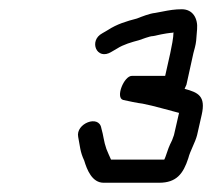

<svg xmlns="http://www.w3.org/2000/svg" viewBox="-20 -684 458 415"><path d="M349 -613C351 -613 353 -613 355 -614C355 -603 351 -583 348 -569L337 -520H265C248 -520 229 -473 246 -468C255 -466 278 -461 288 -460C314 -455 343 -446 367 -440L356 -392C355 -389 354 -386 352 -381C345 -367 343 -361 338 -346C337 -343 336 -341 335 -339H220C217 -346 213 -354 210 -362C204 -379 204 -390 199 -407C194 -437 143 -417 149 -388C153 -368 153 -356 162 -337C168 -317 179 -289 204 -289H324C361 -289 376 -308 387 -342C391 -358 402 -376 406 -392L416 -436C425 -476 409 -484 379 -492L383 -501L398 -569C400 -577 403 -586 404 -596C405 -611 405 -611 406 -621C408 -644 397 -664 373 -664C358 -664 346 -662 331 -659L315 -656C304 -655 286 -648 276 -644C253 -638 233 -632 213 -619L201 -612C171 -596 189 -552 221 -572L233 -579C247 -588 265 -593 280 -597C287 -599 303 -606 311 -606C319 -608 339 -612 349 -613Z"/></svg>

Font: Electronic
Style: BookIt
Weight: 400
Version: Version 1.011